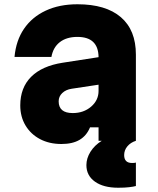

<svg xmlns="http://www.w3.org/2000/svg" viewBox="-20 -660 740 900"><path d="M402 -63Q386 -24 353 -4.5Q320 15 268 15Q211 15 167.5 -8Q124 -31 99.5 -72Q75 -113 75 -166Q75 -249 126 -300Q177 -351 274 -366L442 -392Q441 -487 343 -487Q292 -487 260.5 -462.5Q229 -438 221 -393H48Q55 -470 92.5 -525Q130 -580 194 -610Q258 -640 343 -640Q476 -640 546.5 -579.5Q617 -519 617 -404V0H442V-63ZM255 -185Q255 -130 321 -130Q372 -130 407 -160Q442 -190 442 -234V-263L316 -244Q289 -240 272 -224Q255 -208 255 -185ZM534 220Q465 220 425 191.5Q385 163 385 114Q385 82 404 51.5Q423 21 457 0L536 -4L617 0Q592 8 577 26Q562 44 562 67Q562 104 599 104Q606 104 610.5 103.5Q615 103 617 102V212Q606 215 585.5 217.5Q565 220 534 220Z"/></svg>

Font: Martian Mono ExtraBold
Style: Regular
Weight: 800
Monospace: yes
Designer: Roman Shamin
Foundry: Evil Martians
Version: Version 1.000; ttfautohint (v1.8.4.7-5d5b)